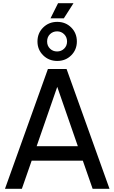

<svg xmlns="http://www.w3.org/2000/svg" viewBox="-20 -1174 712 1194"><path d="M278 -745H394L661 0H556L495 -175H177L116 0H11ZM464 -265 336 -634 208 -265ZM213 -916Q213 -968 248.5 -1003Q284 -1038 336 -1038Q388 -1038 423 -1003Q458 -968 458 -916Q458 -865 423 -830Q388 -795 336 -795Q284 -795 248.5 -830Q213 -865 213 -916ZM335 -854Q361 -854 379 -871.5Q397 -889 397 -916Q397 -943 379 -961Q361 -979 335 -979Q309 -979 291 -961.5Q273 -944 273 -916Q273 -889 291 -871.5Q309 -854 335 -854ZM341 -1154H437L377 -1060H294Z"/></svg>

Font: Evergrow Sans 
Style: Medium
Weight: 500
Foundry: 10Web
Version: Version 1.000